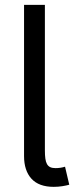

<svg xmlns="http://www.w3.org/2000/svg" viewBox="-20 -747 299 772"><path d="M160.5 -727.3V-142Q160.5 -122.9 162.3 -109.4Q164.1 -95.9 168.9 -87.4Q173.7 -78.8 182 -74.9Q190.3 -71 203.1 -71Q223.4 -71 241.5 -76.7L258.5 -4.3Q247.5 -1.1 230.8 1.6Q214.1 4.3 196 4.3Q136.4 4.3 106.5 -28.4Q76.7 -61.1 76.7 -119.3V-727.3Z"/></svg>

Font: Interop
Style: Regular
Weight: 400
Designer: Rasmus Andersson, Google, Jang Haemin
Foundry: jhaemin
Version: Version 1.008